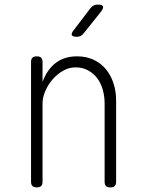

<svg xmlns="http://www.w3.org/2000/svg" viewBox="-20 -805 640 835"><path d="M165 -355V-15Q165 -2 159 4Q153 10 140 10Q127 10 121 4Q115 -2 115 -15V-535Q115 -548 121 -554Q127 -560 140 -560Q153 -560 159 -554Q165 -548 165 -535V-449Q185 -503 222.5 -531.5Q260 -560 315 -560Q356 -560 387.5 -545Q419 -530 440.5 -504Q462 -478 473.5 -443Q485 -408 485 -367V-15Q485 -2 479 4Q473 10 460 10Q447 10 441 4Q435 -2 435 -15V-355Q435 -386 427 -414.5Q419 -443 403 -464.5Q387 -486 363 -499Q339 -512 308 -512Q280 -512 254.5 -497.5Q229 -483 209 -460Q189 -437 177 -409Q165 -381 165 -355ZM314 -645Q296 -645 292.5 -652Q289 -659 300 -673L373 -769Q379 -777 387 -781Q395 -785 405 -785Q425 -785 428 -777.5Q431 -770 419 -754L343 -659Q338 -652 330.5 -648.5Q323 -645 314 -645Z"/></svg>

Font: Maple Mono NL Thin
Style: Regular
Weight: 250
Monospace: yes
Designer: subframe7536
Version: Version 7.000